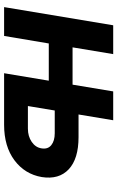

<svg xmlns="http://www.w3.org/2000/svg" viewBox="167 -752 585 960"><g transform="rotate(90 460.0 -272.5)"><path d="M16 0 106.9 -545.5H251.1L217.3 -342.3H403.8L437.5 -545.5H581.7L552.9 -372.2H666.5Q774.5 -372.2 826.9 -323.2Q879.3 -274.1 865.8 -188.2Q851.2 -103.7 782 -51.8Q712.7 0 604.4 0H346.6L383.9 -223.4H197.8L160.2 0ZM533 -253.2 510.7 -119H623.9Q661.9 -119 689.8 -138Q717.7 -157 722.3 -187.1Q727.6 -218.8 706.1 -236Q684.7 -253.2 647 -253.2Z"/></g></svg>

Font: Inter UI
Style: Bold Italic
Weight: 700
Italic angle: 9.39999°
Designer: Rasmus Andersson
Foundry: rsms
Version: 3.2;8d6f07862